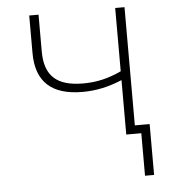

<svg xmlns="http://www.w3.org/2000/svg" viewBox="-51 -576 703 801"><g transform="rotate(-5 300.0 -176.0)"><path d="M461 0H524V178H562V-35H500V-530H461V-265C406 -239 356 -228 301 -228C191 -228 140 -273 140 -376V-530H101V-373C101 -252 166 -193 295 -193C351 -193 404 -204 461 -228Z"/></g></svg>

Font: Noto Sans Mono ExtraLight
Style: Regular
Weight: 200
Designer: Monotype Design Team
Foundry: Monotype Imaging Inc.
Version: Version 2.014